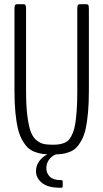

<svg xmlns="http://www.w3.org/2000/svg" viewBox="-20 -722 488 906"><path d="M268.1 164.1Q266.1 164.1 259.5 163.8Q252.9 163.6 251.5 163.6Q202.1 161.6 176 139.2Q149.9 116.7 149.9 86.4Q149.9 52.2 175 26.9Q200.2 1.5 244.1 -7.3V6.3Q222.7 15.1 210.7 32.5Q198.7 49.8 198.7 71.3Q198.7 95.7 215.3 111.8Q231.9 127.9 266.1 127.9H268.6Q271 127.9 273.4 129.2Q275.9 130.4 275.9 132.8V155.8Q275.9 164.1 268.1 164.1ZM228 6.8Q202.1 6.8 183.6 4.6Q165 2.4 145 -4.9Q125 -12.2 111.3 -25.4Q97.7 -38.6 85 -60.8Q72.3 -83 64.7 -114.5Q57.1 -146 52.7 -190.7Q48.3 -235.4 48.3 -293V-679.2Q48.3 -693.8 51 -698Q53.7 -702.1 60.1 -702.1H91.8Q97.7 -702.1 100.3 -698Q103 -693.8 103 -679.2V-293.9Q103 -226.1 108.6 -179.4Q114.3 -132.8 123.5 -105.2Q132.8 -77.6 149.4 -62.7Q166 -47.9 183.3 -43.5Q200.7 -39.1 227.5 -39.1Q246.6 -39.1 259.5 -41Q272.5 -43 285.9 -48.8Q299.3 -54.7 307.9 -65.9Q316.4 -77.1 324 -95.7Q331.5 -114.3 335.7 -141.4Q339.8 -168.5 342.3 -206.3Q344.7 -244.1 344.7 -293.9V-679.2Q344.7 -693.8 347.4 -698Q350.1 -702.1 356.4 -702.1H388.2Q394.5 -702.1 397 -698Q399.4 -693.8 399.4 -679.2V-293Q399.4 -235.4 395.3 -190.7Q391.1 -146 384.3 -114.5Q377.4 -83 365.2 -60.8Q353 -38.6 340.1 -25.4Q327.1 -12.2 308.1 -4.9Q289.1 2.4 271.2 4.6Q253.4 6.8 228 6.8Z"/></svg>

Font: BenchNine Light
Style: Regular
Weight: 300
Version: Version 1 ; ttfautohint (v0.92.18-e454-dirty) -l 8 -r 50 -G 